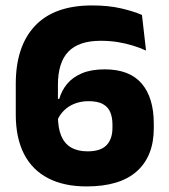

<svg xmlns="http://www.w3.org/2000/svg" viewBox="-20 -672 620 706"><path d="M298.5 13.5Q215 13.5 156.8 -16.8Q98.5 -47 68.2 -106Q38 -165 38 -251V-363.5Q38 -502 108.8 -577Q179.5 -652 318.5 -652Q378 -652 424 -641.5Q470 -631 502 -617L517 -486Q494.5 -496.5 469.2 -504.2Q444 -512 414.5 -517Q385 -522 350 -522Q270 -522 231.5 -482.2Q193 -442.5 193 -359.5V-246Q193 -201.5 205 -172.8Q217 -144 241.2 -129.8Q265.5 -115.5 302 -115.5Q350 -115.5 371.8 -138.2Q393.5 -161 393.5 -202V-214Q393.5 -241 385.2 -260Q377 -279 358 -289.5Q339 -300 305.5 -300Q278.5 -300 255.5 -291.2Q232.5 -282.5 215.8 -266.2Q199 -250 190 -227.5L173 -308.5H198Q206.5 -339 226.8 -363.5Q247 -388 281.2 -402.5Q315.5 -417 365 -417Q456 -417 500.8 -365Q545.5 -313 545.5 -217V-200.5Q545.5 -98 483.2 -42.2Q421 13.5 298.5 13.5Z"/></svg>

Font: Anek Devanagari Medium
Style: Bold
Weight: 700
Version: Version 1.003